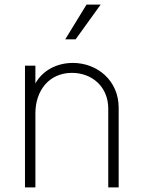

<svg xmlns="http://www.w3.org/2000/svg" viewBox="-20 -810 610 830"><path d="M88 0H133V-320C133 -417 191 -495 291 -495C378 -495 448 -435 448 -340V0H493V-345C493 -461 401 -538 295 -538C223 -538 162 -503 133 -449V-526H88ZM262 -640H307L415 -790H354Z"/></svg>

Font: Mluvka ExtraLight
Style: Regular
Weight: 200
Designer: Modified by Jiří Krblich, Original typeface by Gumpita Rahayu
Foundry: Gumpita Rahayu & Jiří Krblich
Version: Version 2.000;Glyphs 3.1.1 (3134)